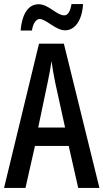

<svg xmlns="http://www.w3.org/2000/svg" viewBox="-20 -930 512 950"><path d="M82 -779H138C143 -814 159 -836 176 -836C208 -836 255 -780 302 -780C349 -780 386 -826 391 -910H334C328 -877 318 -854 298 -854C260 -854 221 -909 171 -909C110 -909 87 -842 82 -779ZM367 0H472L296 -714H173L0 0H106L153 -208H320ZM253 -522 302 -299H169L216 -523C223 -557 231 -598 235 -628C239 -596 245 -563 253 -522Z"/></svg>

Font: Noto Sans Malayalam ExtraCondensed Medium
Style: Regular
Weight: 500
Width: 2
Designer: Jelle Bosma - Monotype Design Team
Foundry: Monotype Imaging Inc.
Version: Version 2.104